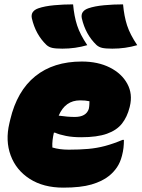

<svg xmlns="http://www.w3.org/2000/svg" viewBox="-20 -846 649 880"><path d="M315 -826Q320 -771 333.5 -729.5Q347 -688 380 -639Q325 -623 266 -623Q235 -623 219.5 -626.5Q204 -630 193 -640Q143 -688 126 -762Q119 -795 156 -808Q185 -818 228 -822Q271 -826 315 -826ZM544 -826Q549 -771 562.5 -729.5Q576 -688 609 -639Q554 -623 495 -623Q464 -623 448.5 -626.5Q433 -630 422 -640Q372 -688 355 -762Q348 -795 385 -808Q414 -818 457 -822Q500 -826 544 -826ZM355 -564Q429 -564 483.5 -536.5Q538 -509 563.5 -462Q589 -415 575 -358L574 -354Q563 -310 539 -279.5Q515 -249 470 -233Q425 -217 352 -217Q313 -217 282.5 -223Q252 -229 232 -238H227Q223 -221 221 -204Q219 -187 220 -170Q253 -160 295 -160Q344 -160 384 -163.5Q424 -167 461.5 -177Q499 -187 542 -205H548Q548 -186 546 -168.5Q544 -151 539 -132Q531 -101 516 -79Q501 -57 480 -40Q449 -15 399.5 -0.5Q350 14 270 14Q179 14 116.5 -26Q54 -66 29 -133.5Q4 -201 23 -281L27 -298Q58 -429 141.5 -496.5Q225 -564 355 -564ZM347 -386Q279 -386 249 -316Q270 -313 288 -311.5Q306 -310 323 -310Q375 -310 387 -347Q389 -357 389.5 -366Q390 -375 390 -382Q373 -386 347 -386Z"/></svg>

Font: Recursive Sn Csl St XBk
Style: Italic
Weight: 1000
Italic angle: -15°
Version: Version 1.085;hotconv 1.1.0;makeotfexe 2.6.0; ttfautohint (v